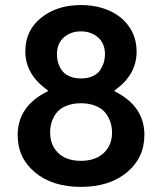

<svg xmlns="http://www.w3.org/2000/svg" viewBox="-20 -730 640 759"><path d="M178.2 -206.1Q178.2 -155.8 210.4 -125Q242.7 -94.2 299.8 -94.2Q356.9 -94.2 389.9 -125Q422.9 -155.8 422.9 -206.1Q422.9 -220.7 419.9 -235.1Q417 -249.5 408.7 -265.6Q400.4 -281.7 387.5 -293.7Q374.5 -305.7 351.8 -313.7Q329.1 -321.8 299.8 -321.8Q270.5 -321.8 248 -313.7Q225.6 -305.7 212.6 -293.7Q199.7 -281.7 191.7 -265.6Q183.6 -249.5 180.9 -235.1Q178.2 -220.7 178.2 -206.1ZM299.8 -419.9Q327.6 -419.9 347.7 -429.4Q367.7 -439 377.2 -454.6Q386.7 -470.2 390.9 -485.1Q395 -500 395 -515.1Q395 -558.1 367.7 -582Q340.3 -606 299.8 -606Q259.3 -606 232.2 -582Q205.1 -558.1 205.1 -515.1Q205.1 -503.4 207.3 -491.7Q209.5 -480 215.8 -466.6Q222.2 -453.1 232.2 -443.1Q242.2 -433.1 259.8 -426.5Q277.3 -419.9 299.8 -419.9ZM299.8 8.8Q187.5 8.8 118.7 -48.3Q49.8 -105.5 49.8 -195.8Q49.8 -311 168.9 -369.1V-373Q80.1 -435.1 80.1 -526.9Q80.1 -609.9 142.8 -659.9Q205.6 -710 299.8 -710Q361.8 -710 411.4 -688.2Q460.9 -666.5 490.5 -624.3Q520 -582 520 -525.9Q520 -433.6 433.1 -373V-369.1Q550.8 -310.5 550.8 -196.8Q550.8 -106 481.7 -48.6Q412.6 8.8 299.8 8.8Z"/></svg>

Font: LT Hoop SemBd
Style: Regular
Weight: 600
Designer: Daniel Lyons
Foundry: LyonsType
Version: Version 1.000